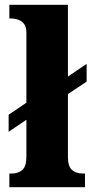

<svg xmlns="http://www.w3.org/2000/svg" viewBox="-20 -780 384 800"><path d="M19 0V-57H29Q55 -57 72.5 -71.5Q90 -86 90 -127V-281L16 -231V-302L90 -352V-645Q90 -670 78.5 -682.5Q67 -695 52.5 -699Q38 -703 29 -703H19V-760H263V-461L341 -514V-440L263 -388V-127Q263 -86 280.5 -71.5Q298 -57 324 -57H334V0Z"/></svg>

Font: Noto Serif Armenian SemiCondensed ExtraBold
Style: Regular
Weight: 800
Width: 4
Designer: Monotype Design Team
Foundry: Monotype Imaging Inc.
Version: Version 2.008; ttfautohint (v1.8.4.7-5d5b)